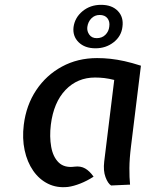

<svg xmlns="http://www.w3.org/2000/svg" viewBox="-20 -768 618 795"><path d="M261.5 6Q216 11 179.2 -7Q142.5 -25 117.5 -61Q92.5 -97 82 -146Q71.5 -195 78.5 -251.5Q88.5 -332.5 130 -394.8Q171.5 -457 236.5 -492.2Q301.5 -527.5 382 -527.5Q410 -527.5 437.5 -524.5Q465 -521.5 495.5 -514.8Q526 -508 563.5 -496L522.5 -162.5Q516 -111 515.8 -71.8Q515.5 -32.5 518.5 -3.5L440 0Q426.5 -8.5 416.8 -34.8Q407 -61 411.5 -99L453 -437Q431 -442.5 412 -444.8Q393 -447 373.5 -447Q300.5 -447 251.2 -395.5Q202 -344 190.5 -251.5Q184.5 -202 192 -160Q199.5 -118 223.2 -95Q247 -72 289.5 -78Q314 -81 332.5 -70.5Q351 -60 367.5 -36.5Q340.5 -19 312.5 -8Q284.5 3 261.5 6ZM375.5 -568Q331 -568 305.5 -593.2Q280 -618.5 284.5 -656Q290 -695.5 322 -721.8Q354 -748 398.5 -748Q443.5 -748 468 -722.5Q492.5 -697 487 -657Q482.5 -618 450.5 -593Q418.5 -568 375.5 -568ZM380.5 -610Q402.5 -610 416.5 -624Q430.5 -638 432.5 -658Q435.5 -678.5 425 -692.2Q414.5 -706 392.5 -706Q372.5 -706 358.5 -692Q344.5 -678 341.5 -656Q339.5 -639 349.8 -624.5Q360 -610 380.5 -610Z"/></svg>

Font: Expletus Sans Medium
Style: Italic
Weight: 500
Italic angle: -7°
Version: Version 7.500